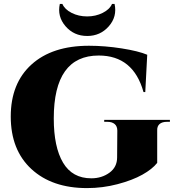

<svg xmlns="http://www.w3.org/2000/svg" viewBox="-20 -948 901 982"><path d="M553 -928H566Q580 -863 536.5 -813.5Q493 -764 426 -764Q358 -764 315 -814Q272 -864 286 -928H299Q311 -900 346.5 -882Q382 -864 426 -864Q469 -864 505 -882Q541 -900 553 -928ZM849 -325H834Q809 -325 796 -313.5Q783 -302 784 -280V-115Q759 -83 708 -54.5Q657 -26 581 -6Q505 14 425 14Q246 14 140.5 -83.5Q35 -181 35 -352Q35 -522 141 -618Q247 -714 435 -714Q516 -714 602 -700.5Q688 -687 733 -668L723 -477H714Q662 -664 485 -664Q255 -664 255 -342Q255 -196 302.5 -116Q350 -36 447 -36Q500 -36 539.5 -64.5Q579 -93 579 -143L580 -280Q580 -302 566.5 -313.5Q553 -325 529 -325H513V-335H849Z"/></svg>

Font: Cinzel Decorative Black
Style: Regular
Weight: 900
Designer: Natanael Gama
Version: Version 1.001;PS 001.001;hotconv 1.0.56;makeotf.lib2.0.21325